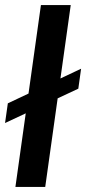

<svg xmlns="http://www.w3.org/2000/svg" viewBox="-29 -740 341 760"><path d="M32 0 133 -720H251L150 0ZM-9 -253 2 -331 292 -468 281 -389Z"/></svg>

Font: Chivo Medium
Style: Italic
Weight: 500
Italic angle: -8.05°
Designer: Hector Gatti
Foundry: Omnibus-Type
Version: Version 2.002